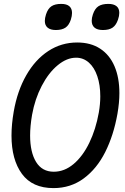

<svg xmlns="http://www.w3.org/2000/svg" viewBox="-20 -953 640 985"><path d="M39 -257.5Q39 -315 50.5 -381Q69 -487 114.8 -567Q160.5 -647 227.5 -691Q294.5 -735 376 -735Q445.5 -735 494 -703.2Q542.5 -671.5 567.5 -613Q592.5 -554.5 592.5 -475Q592.5 -426.5 582.5 -369Q563 -259 520 -173.2Q477 -87.5 409.8 -37.8Q342.5 12 254.5 12Q146 12 92.5 -61Q39 -134 39 -257.5ZM487 -376Q494.5 -419.5 494.5 -459Q494.5 -517 479.2 -562Q464 -607 435.8 -632Q407.5 -657 370.5 -657Q322.5 -657 275.8 -618.2Q229 -579.5 194 -512.2Q159 -445 144.5 -364Q134.5 -305.5 134.5 -258Q134.5 -172 165.2 -122Q196 -72 256 -72Q310.5 -72 357.5 -111.5Q404.5 -151 438 -220Q471.5 -289 487 -376ZM210 -845.5Q210 -860.5 216 -879Q225.5 -908.5 243.8 -920.8Q262 -933 294 -933Q322 -933 335.8 -921Q349.5 -909 349.5 -886.5Q349.5 -871.5 343.5 -852.5Q334 -823.5 315.8 -811.2Q297.5 -799 266.5 -799Q239 -799 224.5 -811Q210 -823 210 -845.5ZM450.5 -846.5Q450.5 -861 456.5 -879Q466.5 -909 485 -921Q503.5 -933 536 -933Q563 -933 577.5 -921.5Q592 -910 592 -887Q592 -871.5 585.5 -852.5Q575.5 -823.5 557.5 -811.2Q539.5 -799 508 -799Q479.5 -799 465 -811.2Q450.5 -823.5 450.5 -846.5Z"/></svg>

Font: JuliaMono
Style: Italic
Weight: 400
Italic angle: -9°
Monospace: yes
Designer: cormullion
Foundry: corm
Version: Version 0.057; ttfautohint (v1.8.4)